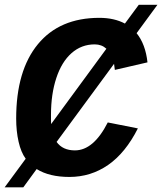

<svg xmlns="http://www.w3.org/2000/svg" viewBox="-29 -745 692 819"><path d="M553.7 -603.5Q591.8 -556.2 600.1 -479L460.9 -446.8L457.5 -472.7L212.4 -139.6Q238.3 -103.5 290.5 -103.5Q370.1 -103.5 430.7 -222.7L559.1 -197.3Q506.3 -92.8 432.4 -41.5Q358.4 9.8 267.1 9.8Q181.2 9.8 127.4 -23.9L70.3 54.2H-9.3L80.6 -67.9Q60.5 -95.2 50.3 -140.4Q40 -185.5 40 -239.3Q40 -443.8 132.6 -556.4Q225.1 -668.9 395 -668.9Q458 -668.9 503.9 -644.5L563 -724.6H642.6ZM188.5 -255.4V-234.4L189 -215.8L424.8 -537.1Q404.8 -555.7 375 -555.7Q318.4 -555.7 276.1 -518.3Q233.9 -481 211.2 -412.1Q188.5 -343.3 188.5 -255.4Z"/></svg>

Font: Liberation Mono
Style: Bold Italic
Weight: 700
Italic angle: -12°
Monospace: yes
Designer: Steve Matteson
Foundry: Ascender Corporation
Version: Version 2.1.5